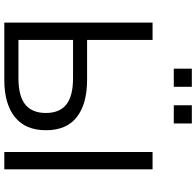

<svg xmlns="http://www.w3.org/2000/svg" viewBox="-30 -902 932 913"><g transform="rotate(90 436.5 -446.0)"><path d="M88.1 0V-705H170.5V-393.6H360.2Q474.6 -393.6 537.2 -344.7Q599.8 -295.9 599.8 -198Q599.8 -100.7 537.2 -50.3Q474.6 0 360.2 0ZM170.5 -67.2H352.6Q436.8 -67.2 477.3 -99.5Q517.7 -131.9 517.7 -197.5Q517.7 -263.2 477.3 -295Q436.8 -326.8 352.6 -326.8H170.5ZM703.4 0V-705H785.8V0ZM481.1 -805.9V-891.7H567.5V-805.9ZM306.9 -805.9V-891.7H393.3V-805.9Z"/></g></svg>

Font: Mulish ExtraLight
Style: Regular
Weight: 200
Designer: Vernon Adams
Foundry: Vernon Adams
Version: Version 3.603